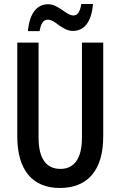

<svg xmlns="http://www.w3.org/2000/svg" viewBox="-20 -926 600 956"><path d="M119 -771H177C184 -811 197 -828 218 -828C237 -828 254 -815 274 -800C295 -786 316 -772 343 -772C399 -772 436 -817 443 -906H385C378 -868 368 -849 346 -849C327 -849 309 -863 289 -877C269 -890 246 -905 220 -905C163 -905 127 -859 119 -771ZM278 10C417 10 494 -79 494 -246V-714H388V-240C388 -139 351 -85 281 -85C209 -85 172 -138 172 -241V-714H66V-247C66 -80 141 10 278 10Z"/></svg>

Font: Kathrein 67 Medium Condensed
Style: Regular
Weight: 500
Width: 3
Designer: Lazydogs Typefoundry, based on Open Sans by Ascender Corporation
Foundry: Lazydogs Typefoundry
Version: Version 1.003;PS 001.003;hotconv 1.0.88;makeotf.lib2.5.64775